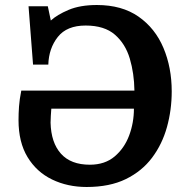

<svg xmlns="http://www.w3.org/2000/svg" viewBox="-20 -734 758 767"><path d="M326 13Q250 13 188 -17Q126 -47 90 -106.5Q54 -166 54 -254Q54 -281 56 -309Q58 -337 65 -372H517Q516 -441 498.5 -500Q481 -559 439 -595.5Q397 -632 322 -632Q247 -632 211 -586.5Q175 -541 173 -476H112L94 -709H171L183 -652Q208 -675 254 -694.5Q300 -714 367 -714Q467 -714 533.5 -667.5Q600 -621 633 -542.5Q666 -464 666 -369Q666 -295 647 -226.5Q628 -158 587.5 -104Q547 -50 482.5 -18.5Q418 13 326 13ZM339 -76Q399 -76 438 -109Q477 -142 496 -193Q515 -244 515 -300H185Q184 -289 183 -271Q182 -253 182 -244Q184 -164 223.5 -120Q263 -76 339 -76Z"/></svg>

Font: Literata 12pt SemiBold
Style: Regular
Weight: 600
Designer: Latin by Veronika Burian and Jose Scaglione. Greek by Irene Vlachou. Cyrillic by Vera Evstafieva.
Foundry: TypeTogether
Version: Version 3.002